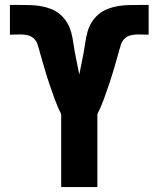

<svg xmlns="http://www.w3.org/2000/svg" viewBox="-20 -755 640 775"><path d="M227 0V-294Q212 -324 200.5 -355.5Q189 -387 178.5 -418.5Q168 -450 158.5 -482.5Q149 -515 140 -547V-548Q136 -562 131.5 -576Q127 -590 116 -600Q105 -610 90.5 -613Q76 -616 62 -616Q51 -616 41 -615.5Q31 -615 20 -615V-735Q30 -735 39 -735Q48 -735 57 -735Q79 -735 100.5 -734.5Q122 -734 143.5 -730.5Q165 -727 185.5 -719Q206 -711 222.5 -697Q239 -683 250.5 -664Q262 -645 267.5 -624Q273 -603 276 -581.5Q279 -560 283 -539Q287 -518 291.5 -496.5Q296 -475 300 -454Q304 -475 308.5 -496.5Q313 -518 317 -539Q321 -560 324 -581.5Q327 -603 332.5 -624Q338 -645 349.5 -664Q361 -683 377.5 -697Q394 -711 414.5 -719Q435 -727 456.5 -730.5Q478 -734 499.5 -734.5Q521 -735 543 -735Q552 -735 561 -735Q570 -735 580 -735V-615Q569 -615 559 -615.5Q549 -616 538 -616Q524 -616 509.5 -613Q495 -610 484 -600Q473 -590 468.5 -576Q464 -562 460 -548V-547Q451 -515 441.5 -482.5Q432 -450 421.5 -418.5Q411 -387 399.5 -355.5Q388 -324 373 -294V0Z"/></svg>

Font: Iosevka Curly Heavy Extended
Style: Regular
Weight: 900
Width: 7
Monospace: yes
Designer: Belleve Invis
Foundry: Belleve Invis
Version: Version 11.1.0; ttfautohint (v1.8.3)